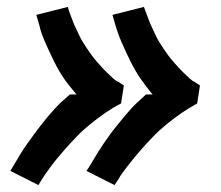

<svg xmlns="http://www.w3.org/2000/svg" viewBox="-20 -613 640 555"><path d="M91 -78 10 -119Q18 -132 25.5 -145Q33 -158 41 -171Q49 -184 58 -196.5Q67 -209 76 -221.5Q85 -234 97 -249.5Q109 -265 119.5 -277.5Q130 -290 139 -299.5Q148 -309 155 -316L182 -340H201Q192 -351 183 -362Q174 -373 166 -384.5Q158 -396 151 -408Q144 -420 137.5 -433Q131 -446 123.5 -462Q116 -478 110 -492Q104 -506 100 -517.5Q96 -529 94 -539L85 -570L176 -593Q179 -582 183 -571.5Q187 -561 191 -550.5Q195 -540 200 -530Q205 -520 209.5 -510Q214 -500 220 -490.5Q226 -481 232 -472Q238 -463 244.5 -454Q251 -445 258.5 -436.5Q266 -428 273.5 -419.5Q281 -411 290.5 -402Q300 -393 307.5 -386Q315 -379 323 -376L338 -366L330 -314Q318 -308 306.5 -301Q295 -294 284 -286.5Q273 -279 262.5 -271Q252 -263 241.5 -254.5Q231 -246 221 -237Q211 -228 202 -218.5Q193 -209 184 -199.5Q175 -190 166.5 -180Q158 -170 149 -159.5Q140 -149 130.5 -136.5Q121 -124 114 -114Q107 -104 102 -96ZM311 -78 230 -119Q239 -132 246.5 -145Q254 -158 262 -171Q270 -184 278.5 -196.5Q287 -209 296 -221.5Q305 -234 317.5 -249.5Q330 -265 340.5 -277.5Q351 -290 359.5 -299.5Q368 -309 376 -316L402 -340H421Q412 -351 403.5 -362Q395 -373 387 -384.5Q379 -396 372 -408Q365 -420 358.5 -433Q352 -446 344.5 -462Q337 -478 331 -492Q325 -506 321 -517.5Q317 -529 314 -539L305 -570L396 -593Q400 -582 404 -571.5Q408 -561 412 -550.5Q416 -540 421 -530Q426 -520 430.5 -510Q435 -500 441 -490.5Q447 -481 453 -472Q459 -463 465.5 -454Q472 -445 479.5 -436.5Q487 -428 494.5 -419.5Q502 -411 511.5 -402Q521 -393 528.5 -386Q536 -379 543 -376L558 -366L550 -314Q539 -308 527.5 -301Q516 -294 505 -286.5Q494 -279 483.5 -271Q473 -263 462.5 -254.5Q452 -246 442 -237Q432 -228 423 -218.5Q414 -209 405 -199.5Q396 -190 387.5 -180Q379 -170 370 -159.5Q361 -149 351.5 -136.5Q342 -124 334.5 -114Q327 -104 323 -96Z"/></svg>

Font: Iosevka Aile Extrabold Oblique
Style: Regular
Weight: 800
Italic angle: -9°
Designer: Belleve Invis
Foundry: Belleve Invis
Version: Version 31.1.0; ttfautohint (v1.8.4)